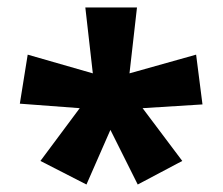

<svg xmlns="http://www.w3.org/2000/svg" viewBox="-20 -820 595 513"><path d="M346 -800 326 -624 504 -674 521 -541 361 -531 467 -390 348 -327 275 -473 211 -327 88 -390 193 -531 33 -543 54 -674 228 -624 208 -800Z"/></svg>

Font: Noto Sans Malayalam ExtraBold
Style: Regular
Weight: 800
Designer: Jelle Bosma - Monotype Design Team
Foundry: Monotype Imaging Inc.
Version: Version 2.104; ttfautohint (v1.8.4.7-5d5b)